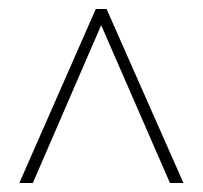

<svg xmlns="http://www.w3.org/2000/svg" viewBox="-20 -739 451 427"><path d="M217 -719H193L23 -332H53L205 -683L358 -332H388Z"/></svg>

Font: Noto Sans Oriya ExtCond Thin
Style: Regular
Weight: 100
Width: 2
Designer: Amélie Bonet and Sol Matas
Foundry: Google LLC
Version: Version 2.006